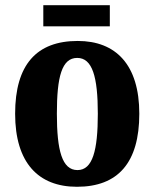

<svg xmlns="http://www.w3.org/2000/svg" viewBox="-20 -706 592 736"><path d="M146 -605H401V-686H146ZM275 10C432 10 514 -82 514 -270C514 -458 424 -549 278 -549C120 -549 38 -458 38 -270C38 -82 127 10 275 10ZM277 -54C218 -54 198 -129 198 -270C198 -412 217 -484 276 -484C334 -484 355 -412 355 -270C355 -129 335 -54 277 -54Z"/></svg>

Font: Noto Serif Sinhala Condensed ExtraBold
Style: Regular
Weight: 800
Width: 3
Designer: Jelle Bosma - Monotype Design Team
Foundry: Monotype Imaging Inc.
Version: Version 2.007